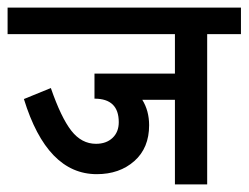

<svg xmlns="http://www.w3.org/2000/svg" viewBox="-44 -486 655 506"><path d="M502 -396V0H417V-223H331Q349 -194 349 -156Q349 -96 310 -61.5Q271 -27 211 -27Q80 -27 19 -225L90 -254Q117 -176 144 -141.5Q171 -107 209 -107Q236 -107 252.5 -122.5Q269 -138 269 -164Q269 -226 205 -226V-292H417V-396H-24V-466H591V-396Z"/></svg>

Font: Cambay Devanagari
Style: Regular
Weight: 700
Designer: Pooja Saxena
Foundry: Pooja Saxena
Version: Version 1.095;PS 001.095;hotconv 1.0.70;makeotf.lib2.5.58329